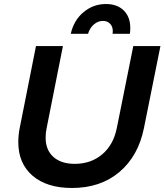

<svg xmlns="http://www.w3.org/2000/svg" viewBox="-20 -929 818 955"><path d="M696 -292Q668 -153 574 -73.5Q480 6 338 6Q213 6 142 -55Q71 -116 71 -222Q71 -258 78 -292L159 -700H293L212 -292Q207 -271 207 -244Q207 -183 245.5 -148.5Q284 -114 352 -114Q432 -114 488 -161Q544 -208 561 -292L643 -700H778ZM541 -774Q541 -797 527.5 -811Q514 -825 492 -825Q467 -825 446.5 -807Q426 -789 418 -761H332Q347 -828 395.5 -868.5Q444 -909 507 -909Q563 -909 595.5 -877Q628 -845 628 -790Q628 -771 626 -761H540Q541 -765 541 -774Z"/></svg>

Font: Gontserrat Medium
Style: Italic
Weight: 500
Italic angle: -11.3°
Designer: Julieta Ulanovsky
Foundry: Julieta Ulanovsky
Version: Version 6.001